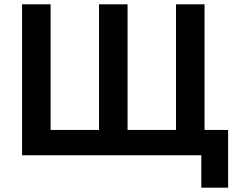

<svg xmlns="http://www.w3.org/2000/svg" viewBox="-20 -718 1104 888"><path d="M911 150H1035V-117H926V-698H794V-117H570V-698H438V-117H214V-698H82V0H911Z"/></svg>

Font: Braiins Sans SemiBold
Style: Regular
Weight: 600
Designer: Mike Abbink, Paul van der Laan, Pieter van Rosmalen, Jiri Chlebus, Lubos Buracinsky
Foundry: Bold Monday, Sudetype
Version: Version 1.000;hotconv 1.0.109;makeotfexe 2.5.65596